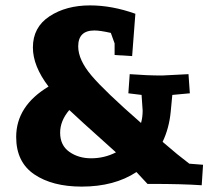

<svg xmlns="http://www.w3.org/2000/svg" viewBox="-20 -682 798 712"><path d="M391 -560Q351 -569 330 -569Q270 -569 270 -510Q270 -460 319.5 -401.5Q369 -343 503 -226Q509 -247 509 -272Q509 -274 505 -330L456 -336L461 -407Q526 -402 581 -402L679 -407L684 -336L619 -330L613 -267Q607 -206 583 -156L609 -134Q630 -115 682 -75L733 -71L728 5Q656 0 543 0H527Q526 -1 486 -44Q404 10 283 10Q174 10 107 -35.5Q40 -81 40 -174Q40 -289 160 -361Q102 -437 102 -506Q102 -581 163.5 -621.5Q225 -662 314 -662Q395 -662 482 -631L470 -474L405 -478V-521ZM203 -190Q203 -143 237 -119Q271 -95 318 -95Q367 -95 410 -117Q256 -255 237 -274Q203 -234 203 -190Z"/></svg>

Font: Andada
Style: Bold
Weight: 700
Designer: Carolina Giovagnoli
Foundry: Carolina Giovagnoli
Version: Version 1.003